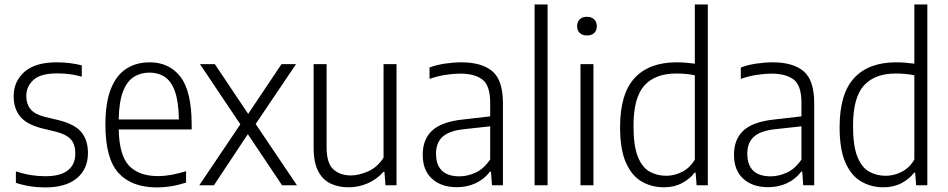

<svg xmlns="http://www.w3.org/2000/svg" viewBox="-20 -828 4238 858"><path d="M182.5 9.5Q112.5 9.5 51 -11V-62Q87.5 -50.5 119 -45.5Q150.5 -40.5 182.5 -40.5Q250 -40.5 283.2 -66.8Q316.5 -93 316.5 -141.5Q316.5 -184.5 295.2 -206.5Q274 -228.5 229.5 -239.5L169.5 -254Q99.5 -271.5 70.2 -307.2Q41 -343 41 -398.5Q41 -464 89.2 -506.8Q137.5 -549.5 233.5 -549.5Q264.5 -549.5 292 -546Q319.5 -542.5 345.5 -536V-485.5Q315.5 -493.5 289.8 -496.8Q264 -500 234.5 -500Q161.5 -500 129.5 -470.8Q97.5 -441.5 97.5 -400Q97.5 -362.5 117 -339.5Q136.5 -316.5 181.5 -305.5L242 -291Q314.5 -273 343.8 -237.2Q373 -201.5 373 -144.5Q373 -73 323.8 -31.8Q274.5 9.5 182.5 9.5Z M681.5 9.5Q568.5 9.5 509.8 -54.8Q451 -119 451 -271Q451 -370 475.8 -431.5Q500.5 -493 545 -521.2Q589.5 -549.5 648.5 -549.5Q736.5 -549.5 786.5 -484.8Q836.5 -420 836.5 -270V-249.5H510.5Q513 -133 557.2 -87Q601.5 -41 687.5 -41Q740.5 -41 811.5 -63V-12Q775.5 -0.5 744 4.5Q712.5 9.5 681.5 9.5ZM648 -503.5Q608.5 -503.5 578 -484.2Q547.5 -465 529.8 -419.5Q512 -374 510.5 -294H779.5Q778 -374 761.8 -419.5Q745.5 -465 716.5 -484.2Q687.5 -503.5 648 -503.5Z M870.5 0 1054 -272.5 873.5 -541.5H940L1089 -319L1238 -541.5H1303L1122.5 -274L1307 0H1240.5L1087.5 -228.5L936 0Z M1537.5 9Q1493 9 1457.8 -7.5Q1422.5 -24 1402 -62.8Q1381.5 -101.5 1381.5 -168V-541.5H1439.5V-169.5Q1439.5 -98.5 1469.8 -71.2Q1500 -44 1548 -44Q1583 -44 1624.5 -62Q1666 -80 1694 -123.5V-541.5H1752V0H1702.5L1698 -60H1693.5Q1662 -25 1621.5 -8Q1581 9 1537.5 9Z M2021.5 8.5Q1952 8.5 1910.5 -29.2Q1869 -67 1869 -136Q1869 -206.5 1912.2 -245.5Q1955.5 -284.5 2049.5 -294L2170.5 -308V-368.5Q2170.5 -445.5 2136.2 -472.2Q2102 -499 2036 -499Q2007 -499 1971.2 -493.5Q1935.5 -488 1899.5 -475.5V-526.5Q1930 -538 1968.8 -543.8Q2007.5 -549.5 2042 -549.5Q2132.5 -549.5 2180 -509.8Q2227.5 -470 2227.5 -366.5V0H2178.5L2174 -61H2169.5Q2144 -27 2105.5 -9.2Q2067 8.5 2021.5 8.5ZM1928.5 -142Q1928.5 -40 2033.5 -40Q2069 -40 2105.5 -56.8Q2142 -73.5 2170.5 -115V-263.5L2052 -250.5Q1987 -243.5 1957.8 -216.8Q1928.5 -190 1928.5 -142Z M2369 0V-808H2427V0Z M2574 0V-541.5H2632V0ZM2603 -669.5Q2582.5 -669.5 2570.8 -680.5Q2559 -691.5 2559 -710.5Q2559 -730 2570.8 -741.5Q2582.5 -753 2603 -753Q2623.5 -753 2635.2 -741.5Q2647 -730 2647 -710.5Q2647 -691.5 2635.2 -680.5Q2623.5 -669.5 2603 -669.5Z M2947 9Q2893 9 2848.5 -16.2Q2804 -41.5 2777.5 -100.2Q2751 -159 2751 -259.5Q2751 -409 2815.8 -479.2Q2880.5 -549.5 3004 -549.5Q3024 -549.5 3045.2 -547.8Q3066.5 -546 3085 -543.5V-808H3143V0H3093L3088.5 -56.5H3084Q3063 -28.5 3027.8 -9.8Q2992.5 9 2947 9ZM2957.5 -42.5Q2993.5 -42.5 3028.5 -60.2Q3063.5 -78 3085 -115V-491.5Q3047.5 -499.5 3001.5 -499.5Q2908 -499.5 2859.5 -445.8Q2811 -392 2811 -265.5Q2811 -177 2830 -128.8Q2849 -80.5 2882.2 -61.5Q2915.5 -42.5 2957.5 -42.5Z M3412.5 8.5Q3343 8.5 3301.5 -29.2Q3260 -67 3260 -136Q3260 -206.5 3303.2 -245.5Q3346.5 -284.5 3440.5 -294L3561.5 -308V-368.5Q3561.5 -445.5 3527.2 -472.2Q3493 -499 3427 -499Q3398 -499 3362.2 -493.5Q3326.5 -488 3290.5 -475.5V-526.5Q3321 -538 3359.8 -543.8Q3398.5 -549.5 3433 -549.5Q3523.5 -549.5 3571 -509.8Q3618.5 -470 3618.5 -366.5V0H3569.5L3565 -61H3560.5Q3535 -27 3496.5 -9.2Q3458 8.5 3412.5 8.5ZM3319.5 -142Q3319.5 -40 3424.5 -40Q3460 -40 3496.5 -56.8Q3533 -73.5 3561.5 -115V-263.5L3443 -250.5Q3378 -243.5 3348.8 -216.8Q3319.5 -190 3319.5 -142Z M3928 9Q3874 9 3829.5 -16.2Q3785 -41.5 3758.5 -100.2Q3732 -159 3732 -259.5Q3732 -409 3796.8 -479.2Q3861.5 -549.5 3985 -549.5Q4005 -549.5 4026.2 -547.8Q4047.5 -546 4066 -543.5V-808H4124V0H4074L4069.5 -56.5H4065Q4044 -28.5 4008.8 -9.8Q3973.5 9 3928 9ZM3938.5 -42.5Q3974.5 -42.5 4009.5 -60.2Q4044.5 -78 4066 -115V-491.5Q4028.5 -499.5 3982.5 -499.5Q3889 -499.5 3840.5 -445.8Q3792 -392 3792 -265.5Q3792 -177 3811 -128.8Q3830 -80.5 3863.2 -61.5Q3896.5 -42.5 3938.5 -42.5Z"/></svg>

Font: Encode Sans SemiCondensed SemiCondensed Light
Style: Regular
Weight: 300
Width: 4
Designer: Multiple Designers
Foundry: Impallari Type
Version: Version 3.000; ttfautohint (v1.8.3) -l 8 -r 50 -G 200 -x 14 